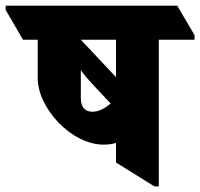

<svg xmlns="http://www.w3.org/2000/svg" viewBox="-92 -647 706 677"><path d="M273 -137C289 -137 303 -139 317 -143V-74L452 10H468V-507H594V-523L533 -627H-72V-612L-11 -507H41V-372C41 -317 71 -261 113 -216C158 -169 217 -137 273 -137ZM193 -507H317V-375ZM193 -301V-400C204 -384 216 -370 227 -358L298 -282C276 -263 254 -253 234 -253C207 -253 193 -270 193 -301Z"/></svg>

Font: Noto Serif Devanagari SemiCondensed Black
Style: Regular
Weight: 900
Width: 4
Designer: Universal Thirst, Indian Type Foundry and the Monotype Design Team
Foundry: Monotype Imaging Inc.
Version: Version 2.004